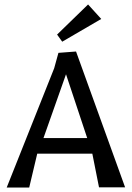

<svg xmlns="http://www.w3.org/2000/svg" viewBox="-20 -840 591 861"><path d="M10 1 223 -534 242 -603 321 -609 541 0H424L394 -151H147L111 1ZM276 -507 175 -221H371ZM259 -653 236 -685 375 -820 434 -755Z"/></svg>

Font: Galdeano
Style: Regular
Weight: 400
Designer: Dario Manuel Muhafara
Foundry: Dario Manuel Muhafara
Version: Version 1.001